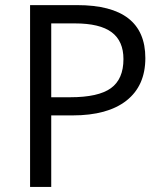

<svg xmlns="http://www.w3.org/2000/svg" viewBox="-20 -734 642 754"><path d="M550.8 -505.9Q550.8 -397.5 476.8 -339.1Q402.8 -280.8 265.1 -280.8H181.2V0H98.1V-713.9H283.2Q550.8 -713.9 550.8 -505.9ZM181.2 -352.1H255.9Q366.2 -352.1 415.5 -387.7Q464.8 -423.3 464.8 -502Q464.8 -572.8 418.5 -607.4Q372.1 -642.1 273.9 -642.1H181.2Z"/></svg>

Font: f0_46894 
Style: Regular
Weight: 400
Foundry: Ascender Corporation
Version: Version 1.10